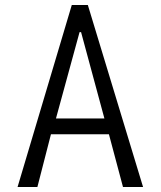

<svg xmlns="http://www.w3.org/2000/svg" viewBox="-20 -745 640 765"><path d="M266 -725H330L550 0H470L414 -210H183L129 0H50ZM396 -273 303 -617H297L203 -273Z"/></svg>

Font: JuliaMono Light
Style: Regular
Weight: 300
Monospace: yes
Designer: cormullion
Foundry: corm
Version: Version 0.054; ttfautohint (v1.8.4)